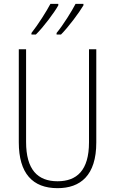

<svg xmlns="http://www.w3.org/2000/svg" viewBox="-20 -971 600 1001"><path d="M415 -943V-951H374C355 -914 309 -840 275 -799V-791H298C337 -830 394 -907 415 -943ZM284 -943V-951H243C223 -913 179 -843 144 -799V-791H167C208 -831 264 -907 284 -943ZM482 -228V-714H444V-229C444 -82 380 -26 280 -26C176 -26 116 -87 116 -231V-714H78V-229C78 -67 150 10 280 10C399 10 482 -56 482 -228Z"/></svg>

Font: Noto Sans Thai Looped Condensed ExtraLight
Style: Regular
Weight: 200
Width: 3
Designer: Sasikarn Vongin, Ben Mitchell
Foundry: The Fontpad Ltd
Version: Version 1.001